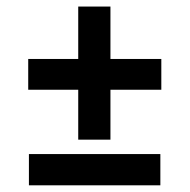

<svg xmlns="http://www.w3.org/2000/svg" viewBox="-20 -550 570 577"><path d="M215.1 -130.3V-280.3H64.8V-372.8H215.1V-530.3H311.9V-372.8H464.8V-280.3H311.9V-130.3ZM66.9 6.9V-87H461.9V6.9Z"/></svg>

Font: Faustina Light
Style: Regular
Weight: 300
Designer: Alfonso Garcia
Foundry: http://www.omnibus-type.com
Version: Version 1.200